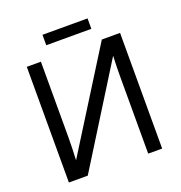

<svg xmlns="http://www.w3.org/2000/svg" viewBox="-145 -950 1009 1073"><g transform="rotate(-20 359.5 -413.0)"><path d="M556.6 -581.1 194.3 0H82V-688H166V-236.8Q166 -209 165 -175.5Q164.1 -142.1 162.1 -103L528.3 -688H636.7V0H553.7V-457Q553.7 -516.6 556.6 -581.1ZM225.6 -826.2H493.7V-764.2H225.6Z"/></g></svg>

Font: Arimo Nerd Font
Style: Regular
Weight: 400
Designer: Steve Matteson
Foundry: Monotype Imaging Inc.
Version: Version 1.33;Nerd Fonts 3.2.1